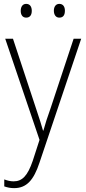

<svg xmlns="http://www.w3.org/2000/svg" viewBox="-20 -729 442 991"><path d="M87 -673C87 -653 96 -638 115 -638C135 -638 144 -652 144 -673C144 -694 135 -709 115 -709C96 -709 87 -693 87 -673ZM258 -674C258 -653 268 -638 286 -638C307 -638 315 -652 315 -674C315 -694 306 -709 286 -709C268 -709 258 -694 258 -674ZM7 -529 184 -7 149 101C122 180 94 207 50 207C33 207 18 203 2 197V233C19 239 34 242 53 242C117 242 154 201 184 110L399 -529H360L242 -173C225 -126 213 -88 204 -55H202C195 -82 184 -114 164 -175L47 -529Z"/></svg>

Font: Noto Sans Lao UI SemCond ExtLt
Style: Regular
Weight: 200
Width: 4
Designer: Monotype Design Team
Foundry: Monotype Imaging Inc.
Version: Version 2.000